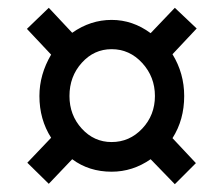

<svg xmlns="http://www.w3.org/2000/svg" viewBox="-20 -599 575 492"><path d="M111 -459 49 -525 105 -579 165 -515Q212 -548 266 -548Q320 -548 366 -514L428 -579L484 -526L422 -460Q452 -411 452 -353Q452 -292 422 -245L482 -181L428 -127L366 -191Q320 -159 266 -159Q208 -159 165 -191L105 -128L50 -182L111 -246Q81 -293 81 -353Q81 -408 111 -459ZM266 -235Q312 -235 344.5 -269.5Q377 -304 377 -353Q377 -402 344.5 -437.5Q312 -473 266 -473Q221 -473 189.5 -438Q158 -403 158 -353Q158 -304 189.5 -269.5Q221 -235 266 -235Z"/></svg>

Font: Noto Sans Display Medium Narrow
Style: Regular
Weight: 500
Width: 4
Designer: Monotype Design team
Foundry: Monotype Imaging Inc.
Version: Version 1.000